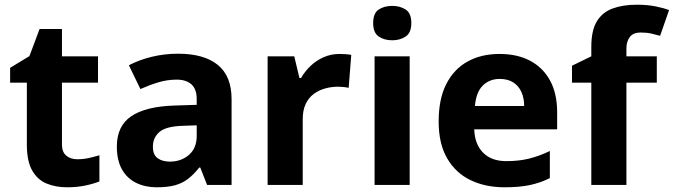

<svg xmlns="http://www.w3.org/2000/svg" viewBox="-20 -785 2860 815"><path d="M308 -109Q333 -109 356 -114Q379 -119 402 -126V-15Q378 -5 342.5 2.5Q307 10 265 10Q216 10 177.5 -6Q139 -22 116.5 -61.5Q94 -101 94 -171V-434H23V-497L105 -547L148 -662H243V-546H396V-434H243V-171Q243 -140 261 -124.5Q279 -109 308 -109Z M736 -557Q846 -557 904.5 -509.5Q963 -462 963 -364V0H859L830 -74H826Q803 -45 778.5 -26Q754 -7 722.5 1.5Q691 10 645 10Q597 10 558.5 -8.5Q520 -27 498 -65.5Q476 -104 476 -163Q476 -250 537 -291.5Q598 -333 720 -337L815 -340V-364Q815 -407 792.5 -427Q770 -447 730 -447Q690 -447 652 -435.5Q614 -424 576 -407L527 -508Q571 -531 624.5 -544Q678 -557 736 -557ZM757 -251Q685 -249 657 -225Q629 -201 629 -162Q629 -128 649 -113.5Q669 -99 701 -99Q749 -99 782 -127.5Q815 -156 815 -208V-253Z M1421 -556Q1432 -556 1447 -555Q1462 -554 1471 -552L1460 -412Q1453 -414 1439.5 -415.5Q1426 -417 1416 -417Q1387 -417 1360 -409.5Q1333 -402 1311.5 -386Q1290 -370 1277.5 -343.5Q1265 -317 1265 -278V0H1116V-546H1229L1251 -454H1258Q1274 -482 1298 -505Q1322 -528 1353.5 -542Q1385 -556 1421 -556Z M1719 -546V0H1570V-546ZM1645 -760Q1678 -760 1702 -744.5Q1726 -729 1726 -687Q1726 -646 1702 -630Q1678 -614 1645 -614Q1611 -614 1587.5 -630Q1564 -646 1564 -687Q1564 -729 1587.5 -744.5Q1611 -760 1645 -760Z M2100 -556Q2176 -556 2230.5 -527Q2285 -498 2315 -443Q2345 -388 2345 -308V-236H1993Q1995 -173 2030.5 -137Q2066 -101 2129 -101Q2182 -101 2225 -111.5Q2268 -122 2314 -144V-29Q2274 -9 2229.5 0.5Q2185 10 2122 10Q2040 10 1977 -20.5Q1914 -51 1878 -113Q1842 -175 1842 -269Q1842 -365 1874.5 -428.5Q1907 -492 1965 -524Q2023 -556 2100 -556ZM2101 -450Q2058 -450 2029.5 -422Q2001 -394 1996 -335H2205Q2205 -368 2193.5 -394Q2182 -420 2159 -435Q2136 -450 2101 -450Z M2768 -434H2639V0H2490V-434H2408V-506L2490 -546V-586Q2490 -656 2513.5 -694.5Q2537 -733 2580.5 -749Q2624 -765 2683 -765Q2727 -765 2762.5 -758Q2798 -751 2820 -742L2782 -633Q2765 -638 2745 -642.5Q2725 -647 2699 -647Q2668 -647 2653.5 -628Q2639 -609 2639 -580V-546H2768Z"/></svg>

Font: Noto Sans Devanagari
Style: Bold
Weight: 700
Version: Version 2.003